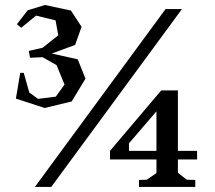

<svg xmlns="http://www.w3.org/2000/svg" viewBox="-20 -741 851 761"><path d="M183.1 0H118.2L636.2 -705.1H701.2ZM43 -350.1 157.2 -313 264.2 -338.9 318.8 -429.2 288.1 -505.9 185.1 -528.8 277.8 -563 303.2 -634.8 261.2 -699.2 158.2 -721.2 89.8 -700.2 46.9 -645 64 -630.9 123 -679.2 200.2 -660.2 210.9 -601.1 148.9 -551.8 94.2 -539.1 99.1 -512.2 148.9 -514.2 204.1 -482.9 235.8 -405.8 201.2 -357.9 130.9 -349.1 96.2 -374 74.2 -452.1H60.1ZM416 -108.9V-143.1L619.1 -382.8H685.1V-143.1H761.2V-108.9H685.1V-56.2L720.2 -28.8L753.9 -27.8V0H530.8V-27.8L562 -28.8L600.1 -55.2V-108.9ZM491.2 -143.1H600.1V-299.8L491.2 -172.9Z"/></svg>

Font: Ortica Angular Bold
Style: Regular
Weight: 700
Designer: Benedetta Bovani
Foundry: Collletttivo
Version: Version 2.000;Glyphs 3.1.2 (3151)